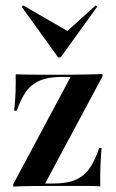

<svg xmlns="http://www.w3.org/2000/svg" viewBox="-20 -690 428 710"><path d="M29 0V-8.9L241.1 -405.6H209.7Q158.1 -405.6 126.2 -391.5Q94.4 -377.4 75.4 -350Q56.5 -322.6 41.9 -280.6H32.3Q36.3 -315.3 37.5 -349.2Q38.7 -383.1 37.9 -415.3Q58.9 -414.5 81 -414.1Q103.2 -413.7 125 -413.7H209.7H233.1Q264.5 -413.7 297.2 -414.5Q329.8 -415.3 358.9 -416.1V-407.3L146.8 -11.3H175Q229 -11.3 261.3 -25.8Q293.5 -40.3 312.9 -69.8Q332.3 -99.2 346.8 -142.7H355.6Q352.4 -106.5 351.2 -70.6Q350 -34.7 350.8 -0.8Q329.8 -2.4 307.7 -2.4Q285.5 -2.4 263.7 -2.4H175H154.8Q122.6 -2.4 90.3 -2Q58.1 -1.6 29 0ZM333.9 -670.2 339.5 -665.3 204 -477.4H195.2L60.5 -664.5L65.3 -670.2L246.8 -565.3L215.3 -562.9Z"/></svg>

Font: Playfair 144pt SemiCondensed
Style: Bold
Weight: 700
Width: 4
Designer: Claus Eggers Sørensen
Foundry: Claus Eggers Sørensen
Version: Version 2.203